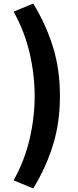

<svg xmlns="http://www.w3.org/2000/svg" viewBox="-20 -861 440 1086"><path d="M168 205 57 159Q119 48 147.5 -74.5Q176 -197 176 -318Q176 -438 147.5 -561Q119 -684 57 -795L168 -841Q240 -723 279.5 -596Q319 -469 319 -318Q319 -167 279.5 -40Q240 87 168 205Z"/></svg>

Font: Noto Sans TC Thin Black
Style: Regular
Weight: 900
Version: Version 2.004-H2;hotconv 1.0.118;makeotfexe 2.5.65603